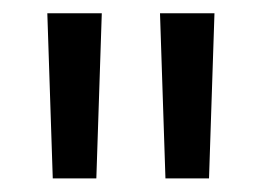

<svg xmlns="http://www.w3.org/2000/svg" viewBox="-20 -682 384 282"><path d="M121.5 -420H57.5L49.5 -662.5H129.5ZM287 -420H223L215 -662.5H295Z"/></svg>

Font: Anek Gurmukhi Medium
Style: Regular
Weight: 400
Version: Version 1.003